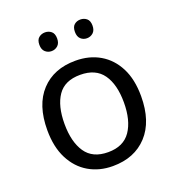

<svg xmlns="http://www.w3.org/2000/svg" viewBox="-134 -837 873 954"><g transform="rotate(-20 302.5 -360.0)"><path d="M551 -269Q551 -136 483.5 -63Q416 10 301 10Q230 10 174.5 -22.5Q119 -55 87 -117.5Q55 -180 55 -269Q55 -402 122 -474Q189 -546 304 -546Q377 -546 432.5 -513.5Q488 -481 519.5 -419.5Q551 -358 551 -269ZM146 -269Q146 -174 183.5 -118.5Q221 -63 303 -63Q384 -63 422 -118.5Q460 -174 460 -269Q460 -364 422 -418Q384 -472 302 -472Q220 -472 183 -418Q146 -364 146 -269ZM163 -681Q163 -707 177 -718.5Q191 -730 210 -730Q229 -730 243 -718.5Q257 -707 257 -681Q257 -656 243 -643.5Q229 -631 210 -631Q191 -631 177 -643.5Q163 -656 163 -681ZM351 -681Q351 -707 364.5 -718.5Q378 -730 397 -730Q416 -730 430 -718.5Q444 -707 444 -681Q444 -656 430 -643.5Q416 -631 397 -631Q378 -631 364.5 -643.5Q351 -656 351 -681Z"/></g></svg>

Font: Noto Sans Linear A
Style: Regular
Weight: 400
Designer: Monotype Design Team
Foundry: Monotype Imaging Inc.
Version: Version 2.002; ttfautohint (v1.8.4.7-5d5b)